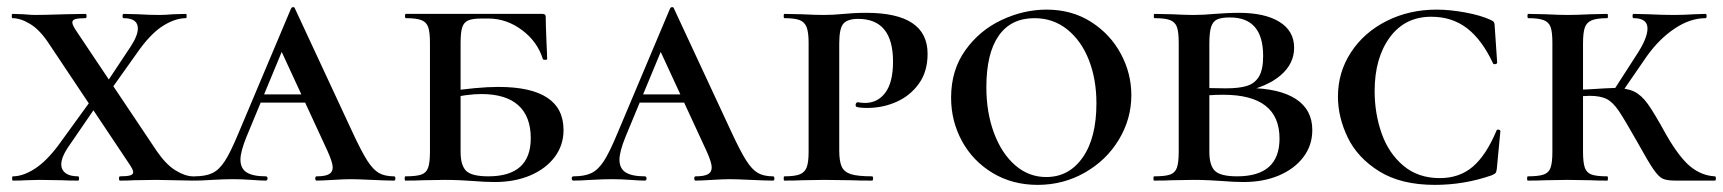

<svg xmlns="http://www.w3.org/2000/svg" viewBox="-20 -507 4837 539"><path d="M152 -45Q152 -30 164 -21Q176 -12 199 -12Q202 -12 202 -6Q202 0 199 0Q171 0 155 -1L91 -2L52 -1Q41 0 16 0Q14 0 14 -6Q14 -12 16 -12Q44 -12 76.5 -32.5Q109 -53 143 -98L246 -240L266 -232L170 -92Q152 -65 152 -45ZM367 -427Q367 -456 327 -456Q324 -456 324 -462Q324 -468 327 -468L367 -467Q401 -465 427 -465Q444 -465 466 -467L502 -468Q504 -468 504 -462Q504 -456 502 -456Q473 -456 440 -436Q407 -416 373 -370L277 -235L259 -244L346 -375Q367 -407 367 -427ZM522 0 418 -2 355 -1Q341 0 317 0Q314 0 314 -6Q314 -12 317 -12Q336 -12 345 -14.5Q354 -17 354 -24Q354 -31 340 -51L117 -385Q92 -423 65 -439.5Q38 -456 15 -456Q13 -456 13 -462Q13 -468 15 -468L46 -467Q68 -465 77 -465Q104 -465 164 -467L220 -468Q223 -468 223 -462Q223 -456 220 -456Q201 -456 192 -453.5Q183 -451 183 -444Q183 -436 197 -416L420 -83Q446 -45 473 -28.5Q500 -12 522 -12Q525 -12 525 -6Q525 0 522 0Z M712 -242H895L902 -219H697ZM1086 0Q1066 0 1024 -2Q982 -4 964 -4Q947 -4 915 -2Q883 0 869 0Q865 0 865 -6Q865 -12 869 -12Q893 -12 903.5 -18Q914 -24 914 -37Q914 -51 899 -84L764 -376L801 -434L672 -123Q655 -81 655 -59Q655 -34 672.5 -23Q690 -12 726 -12Q731 -12 731 -6Q731 0 726 0Q712 0 686 -2Q658 -4 634 -4Q609 -4 575 -2Q545 0 526 0Q521 0 521 -6Q521 -12 526 -12Q557 -12 576 -21Q595 -30 611 -54.5Q627 -79 649 -132L797 -483Q799 -487 803 -487Q807 -487 808 -483L969 -137Q994 -83 1010.5 -57Q1027 -31 1043.5 -21.5Q1060 -12 1086 -12Q1090 -12 1090 -6Q1090 0 1086 0Z M1351 -12Q1470 -12 1470 -119Q1470 -180 1435 -211.5Q1400 -243 1331 -243Q1293 -243 1233 -230L1230 -249Q1320 -263 1379 -263Q1562 -263 1562 -142Q1562 -99 1537 -66Q1512 -33 1468.5 -14.5Q1425 4 1369 4Q1342 4 1306 1Q1292 0 1272 -1Q1252 -2 1228 -2L1167 -1Q1149 0 1118 0Q1116 0 1116 -6Q1116 -12 1118 -12Q1149 -12 1163 -17Q1177 -22 1182 -36.5Q1187 -51 1187 -81V-387Q1187 -417 1182 -431Q1177 -445 1163 -450.5Q1149 -456 1119 -456Q1117 -456 1117 -462Q1117 -468 1119 -468H1503Q1512 -468 1512 -460Q1512 -440 1514 -392Q1516 -352 1516 -341Q1516 -339 1510.5 -339Q1505 -339 1504 -341Q1489 -390 1445.5 -422.5Q1402 -455 1351 -455H1333Q1306 -455 1294 -449.5Q1282 -444 1277.5 -430Q1273 -416 1273 -386V-81Q1273 -43 1288.5 -27.5Q1304 -12 1351 -12Z M1776 -242H1959L1966 -219H1761ZM2150 0Q2130 0 2088 -2Q2046 -4 2028 -4Q2011 -4 1979 -2Q1947 0 1933 0Q1929 0 1929 -6Q1929 -12 1933 -12Q1957 -12 1967.5 -18Q1978 -24 1978 -37Q1978 -51 1963 -84L1828 -376L1865 -434L1736 -123Q1719 -81 1719 -59Q1719 -34 1736.5 -23Q1754 -12 1790 -12Q1795 -12 1795 -6Q1795 0 1790 0Q1776 0 1750 -2Q1722 -4 1698 -4Q1673 -4 1639 -2Q1609 0 1590 0Q1585 0 1585 -6Q1585 -12 1590 -12Q1621 -12 1640 -21Q1659 -30 1675 -54.5Q1691 -79 1713 -132L1861 -483Q1863 -487 1867 -487Q1871 -487 1872 -483L2033 -137Q2058 -83 2074.5 -57Q2091 -31 2107.5 -21.5Q2124 -12 2150 -12Q2154 -12 2154 -6Q2154 0 2150 0Z M2428 -12Q2431 -12 2431 -6Q2431 0 2428 0Q2391 0 2370 -1L2293 -2L2231 -1Q2213 0 2182 0Q2180 0 2180 -6Q2180 -12 2182 -12Q2211 -12 2225 -17.5Q2239 -23 2244.5 -37Q2250 -51 2250 -81V-387Q2250 -416 2244.5 -430.5Q2239 -445 2225 -450.5Q2211 -456 2182 -456Q2180 -456 2180 -462Q2180 -468 2182 -468L2230 -467Q2270 -465 2292 -465Q2319 -465 2349 -468Q2360 -469 2375.5 -470Q2391 -471 2412 -471Q2584 -471 2584 -356Q2584 -306 2559.5 -272Q2535 -238 2496.5 -221Q2458 -204 2415 -204Q2393 -204 2385 -207Q2382 -207 2382 -213Q2382 -215 2383.5 -217.5Q2385 -220 2388 -220Q2400 -218 2408 -218Q2444 -218 2465.5 -247Q2487 -276 2487 -334Q2487 -454 2389 -454Q2360 -454 2348 -441Q2336 -428 2336 -385V-85Q2336 -54 2343 -39Q2350 -24 2369 -18Q2388 -12 2428 -12Z M2650 -233Q2650 -310 2690 -366Q2730 -422 2792 -451Q2854 -480 2918 -480Q2989 -480 3043 -445.5Q3097 -411 3126.5 -356Q3156 -301 3156 -240Q3156 -173 3121 -115Q3086 -57 3025.5 -22.5Q2965 12 2893 12Q2822 12 2766.5 -21.5Q2711 -55 2680.5 -111Q2650 -167 2650 -233ZM3058 -217Q3058 -284 3037 -338Q3016 -392 2976.5 -424Q2937 -456 2884 -456Q2818 -456 2783.5 -406.5Q2749 -357 2749 -262Q2749 -191 2770.5 -133.5Q2792 -76 2830 -43Q2868 -10 2917 -10Q2981 -10 3019.5 -65Q3058 -120 3058 -217Z M3664 -142Q3664 -99 3639 -66Q3614 -33 3570.5 -14.5Q3527 4 3471 4Q3444 4 3408 1Q3394 0 3374 -1Q3354 -2 3330 -2L3269 -1Q3251 0 3220 0Q3218 0 3218 -6Q3218 -12 3220 -12Q3251 -12 3265 -17Q3279 -22 3284 -36.5Q3289 -51 3289 -81V-387Q3289 -417 3284 -431Q3279 -445 3265 -450.5Q3251 -456 3221 -456Q3219 -456 3219 -462Q3219 -468 3221 -468L3269 -467Q3309 -465 3330 -465Q3359 -465 3390 -468Q3401 -469 3421.5 -470Q3442 -471 3458 -471Q3531 -471 3572 -445.5Q3613 -420 3613 -373Q3613 -328 3575 -295.5Q3537 -263 3468 -249L3485 -260Q3572 -259 3618 -229Q3664 -199 3664 -142ZM3375 -385V-256L3339 -262Q3370 -259 3421 -259Q3459 -259 3481 -266Q3503 -273 3514.5 -292.5Q3526 -312 3526 -350Q3526 -458 3433 -458Q3409 -458 3397 -452.5Q3385 -447 3380 -431.5Q3375 -416 3375 -385ZM3572 -118Q3572 -241 3414 -241Q3369 -241 3339 -235L3375 -247V-81Q3375 -43 3390.5 -27.5Q3406 -12 3453 -12Q3572 -12 3572 -118Z M4165 -451Q4172 -448 4174 -444.5Q4176 -441 4176 -434L4183 -331Q4183 -328 4177.5 -327Q4172 -326 4171 -330Q4140 -396 4098 -428Q4056 -460 3998 -460Q3924 -460 3881.5 -402Q3839 -344 3839 -251Q3839 -189 3858.5 -133Q3878 -77 3919.5 -42Q3961 -7 4022 -7Q4077 -7 4114.5 -39Q4152 -71 4181 -140Q4182 -144 4187 -143Q4192 -142 4192 -139L4182 -33Q4181 -25 4179 -22Q4177 -19 4168 -15Q4091 12 4008 12Q3913 12 3852 -26Q3791 -64 3763.5 -121Q3736 -178 3736 -236Q3736 -304 3772.5 -360Q3809 -416 3872.5 -448Q3936 -480 4013 -480Q4050 -480 4093.5 -472Q4137 -464 4165 -451Z M4576 -109Q4541 -171 4524.5 -195.5Q4508 -220 4490.5 -229Q4473 -238 4442 -238Q4433 -238 4399 -236L4398 -254Q4426 -256 4436 -256Q4498 -260 4511 -260Q4547 -260 4567.5 -250Q4588 -240 4606 -215Q4624 -190 4658 -128Q4695 -64 4726 -39Q4757 -14 4794 -12Q4797 -12 4797 -6Q4797 0 4794 0H4684Q4659 0 4647.5 -5.5Q4636 -11 4621.5 -32Q4607 -53 4576 -109ZM4269 -12Q4299 -12 4313.5 -17Q4328 -22 4333 -36.5Q4338 -51 4338 -81V-387Q4338 -417 4333 -431Q4328 -445 4313.5 -450.5Q4299 -456 4270 -456Q4268 -456 4268 -462Q4268 -468 4270 -468L4318 -467Q4358 -465 4380 -465Q4406 -465 4446 -467L4492 -468Q4494 -468 4494 -462Q4494 -456 4492 -456Q4463 -456 4448.5 -450Q4434 -444 4429 -429.5Q4424 -415 4424 -385V-81Q4424 -51 4429 -36.5Q4434 -22 4448 -17Q4462 -12 4492 -12Q4494 -12 4494 -6Q4494 0 4492 0Q4462 0 4445 -1L4380 -2L4318 -1Q4300 0 4269 0Q4267 0 4267 -6Q4267 -12 4269 -12ZM4506 -247 4573 -351Q4605 -399 4605 -427Q4605 -456 4566 -456Q4563 -456 4563 -462Q4563 -468 4566 -468L4607 -467Q4647 -465 4680 -465Q4705 -465 4737 -467L4768 -468Q4771 -468 4771 -462Q4771 -456 4768 -456Q4725 -456 4681.5 -427Q4638 -398 4603 -349L4528 -240Z"/></svg>

Font: Cormorant Unicase SemiBold
Style: Regular
Weight: 600
Designer: Christian Thalmann (Catharsis Fonts)
Foundry: Catharsis Fonts
Version: Version 4.000